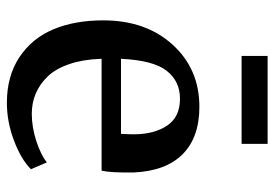

<svg xmlns="http://www.w3.org/2000/svg" viewBox="-144 -672 828 580"><g transform="rotate(90 270.0 -382.0)"><path d="M290.5 11.2Q210 11.2 153.1 -26.4Q96.2 -64 68.8 -128.7Q41.5 -193.4 41.5 -279.8Q41.5 -408.7 115 -489.5Q188.5 -570.3 302.7 -570.3Q395 -570.3 445.8 -519.8Q496.6 -469.2 501 -372.1Q502 -302.2 495.6 -274.9H157.7V-272Q159.7 -217.8 173.8 -176.8Q188 -135.7 211.2 -111.8Q234.4 -87.9 262.7 -75.9Q291 -64 323.7 -64Q363.8 -64 405.8 -77.6Q447.8 -91.3 470.7 -109.4L491.2 -61.5Q461.4 -31.7 404.8 -10.3Q348.1 11.2 290.5 11.2ZM278.3 -511.7Q225.1 -511.7 193.6 -471.2Q162.1 -430.7 157.7 -333.5H384.3Q385.7 -352.5 385.7 -374Q385.3 -434.1 359.4 -472.9Q333.5 -511.7 278.3 -511.7ZM148.9 -697.8V-776.4H414.6V-697.8Z"/></g></svg>

Font: HaufeMerriweather
Style: Regular
Weight: 400
Designer: Eben Sorkin ( eben@eyebytes.com )
Foundry: Eben Sorkin
Version: Version 1.56